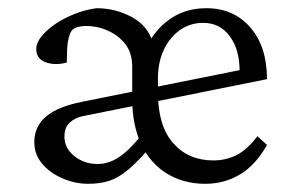

<svg xmlns="http://www.w3.org/2000/svg" viewBox="-20 -445 716 473"><path d="M197.3 7.8Q165 7.8 134.3 -5.4Q103.5 -18.6 84 -41.5Q64.5 -64.5 64.5 -94.7Q64.5 -133.8 93.8 -158.2Q123 -182.6 182.6 -194.3L581.1 -274.4L570.3 -249V-269.5Q570.3 -323.2 545.9 -356Q521.5 -388.7 480.5 -388.7Q448.2 -388.7 422.9 -370.6Q397.5 -352.5 383.3 -321.8Q369.1 -291 369.1 -252V-216.8Q369.1 -134.8 406.7 -92.3Q444.3 -49.8 504.9 -49.8Q536.1 -49.8 562 -62.5Q587.9 -75.2 614.3 -109.4L637.7 -87.9Q610.4 -39.1 571.8 -15.6Q533.2 7.8 485.4 7.8Q432.6 7.8 391.6 -17.1Q350.6 -42 328.1 -89.4Q305.7 -136.7 305.7 -202.1V-280.3Q305.7 -314.5 289.1 -335.9Q272.5 -357.4 246.6 -369.1Q220.7 -380.9 192.4 -380.9Q164.1 -380.9 155.8 -368.2Q147.5 -355.5 145.5 -326.2L144.5 -291Q116.2 -283.2 92.8 -291.5Q69.3 -299.8 69.3 -324.2Q69.3 -338.9 81.5 -354.5Q93.8 -370.1 114.7 -384.8Q135.7 -399.4 162.6 -410.2Q189.5 -420.9 217.8 -424.8Q263.7 -424.8 304.2 -403.3Q344.7 -381.8 357.4 -337.9H345.7Q367.2 -377.9 403.8 -401.4Q440.4 -424.8 488.3 -424.8Q555.7 -424.8 596.7 -377.4Q637.7 -330.1 637.7 -250L185.5 -159.2Q165 -155.3 151.9 -143.1Q138.7 -130.9 138.7 -108.4Q138.7 -80.1 163.1 -60.5Q187.5 -41 220.7 -41Q247.1 -41 272 -57.1Q296.9 -73.2 327.1 -110.4L353.5 -85.9Q321.3 -48.8 297.4 -28.3Q273.4 -7.8 250.5 0Q227.5 7.8 197.3 7.8Z"/></svg>

Font: Crimson Pro ExtraLight Light
Style: Regular
Weight: 300
Version: Version 1.002